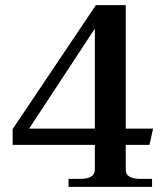

<svg xmlns="http://www.w3.org/2000/svg" viewBox="-20 -725 637 745"><path d="M246 -31H291Q348 -31 348 -67V-163H29V-224L352 -705H468V-226H574L560 -163H468V-67Q468 -48 482.5 -39.5Q497 -31 526 -31H570V0H246ZM348 -226V-614L93 -226Z"/></svg>

Font: Taviraj Medium
Style: Regular
Weight: 500
Designer: Katatrad Team
Foundry: CadsonDemak
Version: Version 1.030